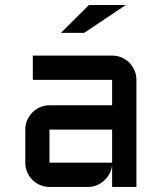

<svg xmlns="http://www.w3.org/2000/svg" viewBox="-20 -740 640 760"><path d="M80.1 -227.1Q80.1 -247.1 87.6 -264.4Q95.2 -281.7 108.2 -294.9Q121.1 -308.1 138.7 -315.7Q156.2 -323.2 175.8 -323.2H423.8V-423.8H109.9V-520H423.8Q443.8 -520 461.4 -512.5Q479 -504.9 491.9 -491.9Q504.9 -479 512.5 -461.4Q520 -443.8 520 -423.8V0H423.8V-87.9Q422.4 -69.8 414.1 -53.7Q405.8 -37.6 392.8 -25.6Q379.9 -13.7 363.3 -6.8Q346.7 0 328.1 0H175.8Q156.2 0 138.7 -7.6Q121.1 -15.1 108.2 -28.1Q95.2 -41 87.6 -58.6Q80.1 -76.2 80.1 -96.2ZM175.8 -96.2H423.8V-227.1H175.8ZM332 -720.2H478L313 -609.9H221.2Z"/></svg>

Font: Aldrich
Style: Regular
Weight: 400
Designer: Matthew Desmond
Foundry: Matthew Desmond
Version: Version 1.001 2011